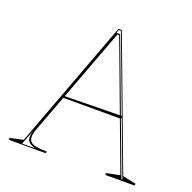

<svg xmlns="http://www.w3.org/2000/svg" viewBox="-125 -834 960 959"><g transform="rotate(20 354.5 -354.0)"><path d="M20 0V-10L90 -25L345 -708H363L619 -25L689 -10V0H533V-10L604 -24L359 -680H350L134 -103Q128 -89 125 -76Q122 -63 122 -54Q122 -38 131 -28Q140 -18 161 -14Q182 -10 217 -10V0ZM195 -290V-300L511 -305V-290ZM616 -7H621L360 -703H348L342 -686H362ZM89 -5H157Q135 -12 124 -21.5Q113 -31 113 -50Q113 -61 116 -73.5Q119 -86 126 -103Z"/></g></svg>

Font: Kalnia Glaze Thin
Style: Regular
Weight: 100
Version: Version 1.110